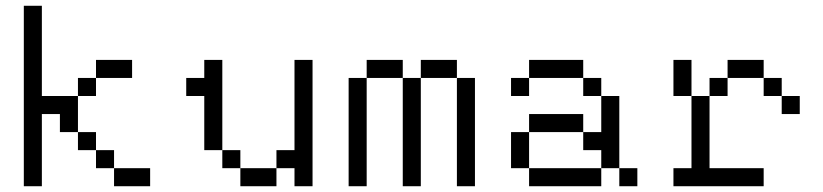

<svg xmlns="http://www.w3.org/2000/svg" viewBox="-20 -645 2852 665"><path d="M62.5 -625V0H125V-250H187.5V-187.5H250V-312.5H125V-625ZM250 -125H312.5V-187.5H250ZM250 -312.5H312.5V-375H250ZM312.5 -62.5H375V-125H312.5ZM312.5 -375H437.5V-437.5H312.5ZM375 0H500V-62.5H375Z M625 -312.5H687.5V-125H750V-437.5H687.5V-375H625ZM750 -62.5H812.5V-125H750ZM812.5 0H937.5V-62.5H812.5ZM937.5 -62.5H1000V0H1062.5V-437.5H1000V-125H937.5Z M1187.5 0H1250V-375H1187.5ZM1250 -375H1375V-437.5H1250ZM1375 0H1437.5V-375H1375ZM1437.5 -375H1562.5V-437.5H1437.5ZM1562.5 0H1625V-375H1562.5Z M1812.5 0H2062.5V-62.5H1812.5ZM1750 -62.5H1812.5V-187.5H1750ZM1750 -312.5H1812.5V-375H1750ZM1812.5 -187.5H2000V-250H1812.5ZM1812.5 -375H2000V-437.5H1812.5ZM2000 -125H2062.5V-62.5H2125V-312.5H2062.5V-187.5H2000ZM2000 -312.5H2062.5V-375H2000ZM2125 0H2187.5V-62.5H2125Z M2312.5 0H2625V-62.5H2437.5V-312.5H2375V-62.5H2312.5ZM2312.5 -312.5H2375V-437.5H2312.5ZM2437.5 -312.5H2500V-375H2437.5ZM2500 -375H2625V-437.5H2500ZM2625 -312.5H2687.5V-375H2625ZM2687.5 -250H2750V-312.5H2687.5Z"/></svg>

Font: ChillMoonMono
Style: Regular
Weight: 400
Designer: Warren2060
Foundry: ChillType
Version: Version 1.000;Glyphs 3.1.1 (3135)